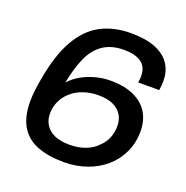

<svg xmlns="http://www.w3.org/2000/svg" viewBox="-127 -816 917 945"><g transform="rotate(20 331.5 -343.0)"><path d="M307 12Q226 12 168 -10Q110 -32 79.5 -82Q49 -132 49 -213Q49 -238 52 -266Q55 -294 61 -327Q84 -464 130.5 -545.5Q177 -627 245 -662.5Q313 -698 402 -698Q479 -698 530 -677.5Q581 -657 606 -619.5Q631 -582 631 -531Q631 -519 630 -507Q629 -495 627 -482H517Q518 -491 519 -499Q520 -507 520 -515Q520 -564 488 -586.5Q456 -609 398 -609Q332 -609 288.5 -579.5Q245 -550 220 -494Q195 -438 180 -359Q205 -387 238.5 -405.5Q272 -424 310.5 -434Q349 -444 386 -444Q460 -444 510 -421Q560 -398 585 -356.5Q610 -315 610 -259Q610 -198 586 -147.5Q562 -97 520.5 -61.5Q479 -26 424 -7Q369 12 307 12ZM303 -78Q351 -78 388.5 -93Q426 -108 450 -135Q472 -156 483 -184.5Q494 -213 494 -245Q494 -277 479 -302Q464 -327 434 -341.5Q404 -356 355 -356Q314 -356 276 -343Q238 -330 211 -304Q188 -283 174.5 -253.5Q161 -224 161 -189Q161 -157 177 -131.5Q193 -106 224.5 -92Q256 -78 303 -78Z"/></g></svg>

Font: Archivo SemiExpanded Medium
Style: Italic
Weight: 500
Width: 6
Italic angle: -10°
Designer: Hector Gatti
Foundry: Omnibus-Type
Version: Version 2.001